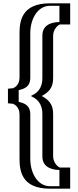

<svg xmlns="http://www.w3.org/2000/svg" viewBox="-20 -880 472 1160"><path d="M53 -253V-347C96 -347 123 -366 123 -412V-679C123 -762 154 -860 282 -860H379V-732H339C304 -732 276 -704 276 -664V-407C276 -350 249 -318 215 -300C249 -282 276 -249 276 -193V64C276 104 304 132 339 132H379V260H282C154 260 123 162 123 79V-188C123 -234 96 -253 53 -253ZM68 -267.2V-332.8C110.6 -337.7 138 -364.2 138 -412V-679C138 -759.3 165.6 -845 282 -845H364V-747H339C295.2 -747 261 -711.4 261 -664V-407C261 -355.5 238 -329.1 208 -313.3L182.9 -300L208 -286.7C237.8 -270.9 261 -243.5 261 -193V64C261 111.4 295.2 147 339 147H364V245H282C165.6 245 138 159.3 138 79V-188C138 -236.4 109.3 -262.5 68 -267.2ZM68 -267.2C109.3 -262.5 138 -236.4 138 -188V79C138 159.3 165.6 245 282 245H364V147H339C295.2 147 261 111.4 261 64V-193C261 -243.5 237.8 -270.9 208 -286.7L182.9 -300L208 -313.3C238 -329.1 261 -355.5 261 -407V-664C261 -711.4 295.2 -747 339 -747H364V-845H282C165.6 -845 138 -759.3 138 -679V-412C138 -364.2 110.6 -337.7 68 -332.8ZM66.3 -252.3C101.3 -248.3 123 -228.9 123 -188V79C123 161.9 154.1 260 282 260H379V132H339C304 132 276 104 276 64V-193C276 -249 248.8 -281.8 215 -300C250 -318.8 276 -350.5 276 -407V-664C276 -704 304.1 -732 339 -732H379V-860H282C154.1 -860 123 -761.9 123 -679V-412C123 -371.5 102.4 -351.8 66.3 -347.7L53 -346.1V-253.9ZM93 -264.4V-335.6C150.2 -346.8 163 -374.6 163 -412V-679C163 -768.8 209.4 -845 282 -845H339V-747C328.6 -747 318.5 -746 309.8 -744.4C250.3 -733.5 236 -699.3 236 -664V-407C236 -351.6 209.1 -322.8 182.4 -308.7L166 -300L182.4 -291.3C208.9 -277.3 236 -247.4 236 -193V64C236 99.2 250.4 133 308.8 144.2C317.7 145.9 328.2 147 339 147V245H282C209.4 245 163 168.8 163 79V-188C163 -225.7 149.2 -253.4 93 -264.4ZM232 -300C272.6 -321.5 301 -348.2 301 -407V-664C301 -701.8 328.8 -728 341.5 -732H404V-860H282C110.7 -860 98 -752.4 98 -679V-412C98 -363.3 64.5 -348 56.3 -347.1L28 -343.9V-256.1L56.3 -252.9C63.4 -252.1 98 -237.1 98 -188V79C98 152.4 110.7 260 282 260H404V132H341.5C328.2 127.8 301 101.5 301 64V-193C301 -250.9 272.7 -278.4 232 -300Z"/></svg>

Font: Hussar Outliner
Style: Regular
Weight: 700
Foundry: Cannot Into Space Fonts
Version: Version 0.92